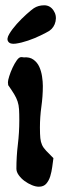

<svg xmlns="http://www.w3.org/2000/svg" viewBox="-20 -702 232 726"><path d="M60 -486Q66 -486 70 -485Q92 -487 106.5 -476.5Q121 -466 128.5 -449.5Q136 -433 139 -413Q142 -393 142 -377Q142 -338 136.5 -299Q131 -260 131 -220Q131 -194 132.5 -179.5Q134 -165 139 -154Q144 -143 154.5 -132Q165 -121 182 -104Q180 -89 177.5 -70.5Q175 -52 170 -35.5Q165 -19 155 -7.5Q145 4 127 4Q115 4 100.5 -2Q86 -8 73 -17.5Q60 -27 51 -39.5Q42 -52 42 -64Q42 -110 47.5 -155.5Q53 -201 53 -247Q53 -272 52 -288.5Q51 -305 46.5 -318.5Q42 -332 33.5 -346Q25 -360 11 -380L10 -391Q10 -398 15 -414Q20 -430 27.5 -446Q35 -462 43.5 -474Q52 -486 60 -486ZM182 -663Q195 -644 190 -621Q185 -598 166 -585Q156 -579 133.5 -568Q111 -557 86 -548.5Q61 -540 39.5 -537Q18 -534 11 -545Q4 -555 15 -573.5Q26 -592 43.5 -611.5Q61 -631 80 -648Q99 -665 108 -671Q125 -682 147 -682Q169 -682 182 -663Z"/></svg>

Font: Reclame
Style: Regular
Weight: 400
Designer: Peter Wiegel
Foundry: Peter Wiegel
Version: Version 1.000